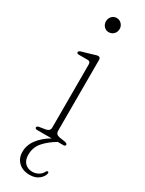

<svg xmlns="http://www.w3.org/2000/svg" viewBox="-224 -676 683 907"><g transform="rotate(30 118.0 -222.0)"><path d="M115 -569Q99.5 -569 89 -580.2Q78.5 -591.5 78.5 -607.5Q78.5 -624 89.2 -635.2Q100 -646.5 115 -646.5Q131.5 -646.5 142.2 -635Q153 -623.5 153 -608Q153 -591.5 142 -580.2Q131 -569 115 -569ZM141.5 -433V-45.5Q141.5 -26.5 164.5 -22.5L194.5 -18Q208 -15.5 208 -8Q208 0 196 0H166.5Q125.5 24 100.8 52.8Q76 81.5 76 121.5Q76 151.5 91.8 167Q107.5 182.5 132 182.5Q148.5 182.5 164 174.2Q179.5 166 187 150.5Q190.5 144 195 144Q201.5 144.5 200.5 152.5Q198 169.5 178.8 185.5Q159.5 201.5 128.5 201.5Q90.5 201.5 67.8 180Q45 158.5 45 123Q45 86.5 68.8 55.2Q92.5 24 133 0H54Q42.5 0 42.5 -8Q42.5 -15 55 -17.5L87 -22.5Q110 -26.5 110 -45.5V-390Q110 -406.5 95 -406.5H47Q35.5 -406.5 35.5 -414Q35.5 -421 47 -424.5L107 -442Q114.5 -444.5 119.8 -446Q125 -447.5 128.5 -447.5Q141.5 -447.5 141.5 -433Z"/></g></svg>

Font: Fraunces 72pt Soft Thin
Style: Regular
Weight: 100
Version: Version 1.000;[b76b70a41]